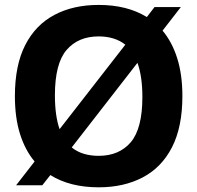

<svg xmlns="http://www.w3.org/2000/svg" viewBox="-20 -770 821 799"><path d="M156 1H47L124 -98Q84.5 -145 63.2 -212.8Q42 -280.5 42 -370Q42 -499 85.2 -583Q128.5 -667 206.8 -708.2Q285 -749.5 390.5 -749.5Q509.5 -749.5 591 -699L623 -740.5H732.5L656.5 -642.5Q696 -595.5 717.5 -527.5Q739 -459.5 739 -370Q739 -241.5 695.8 -157.2Q652.5 -73 574 -31.8Q495.5 9.5 390.5 9.5Q271 9.5 189.5 -41.5ZM208.5 -373.5Q208.5 -288 228 -232.5L501.5 -584Q479.5 -601.5 451.5 -610Q423.5 -618.5 390.5 -618.5Q305.5 -618.5 257 -562Q208.5 -505.5 208.5 -373.5ZM390.5 -121.5Q476 -121.5 524.2 -178.2Q572.5 -235 572.5 -366.5Q572.5 -452 552 -508.5L278.5 -156.5Q300.5 -138.5 328.8 -130Q357 -121.5 390.5 -121.5Z"/></svg>

Font: Encode Sans
Style: Bold
Weight: 700
Designer: Multiple Designers
Foundry: Impallari Type
Version: Version 3.002; ttfautohint (v1.8.3) -l 8 -r 50 -G 200 -x 14 